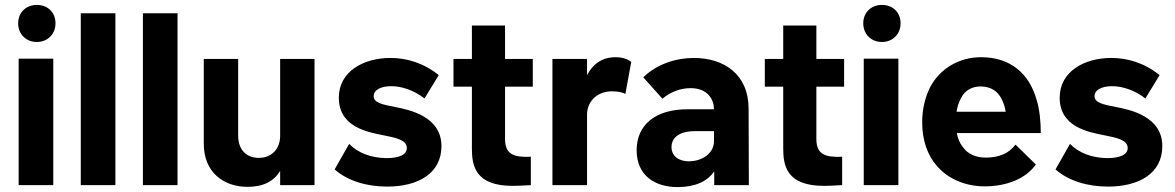

<svg xmlns="http://www.w3.org/2000/svg" viewBox="-20 -754 4784 782"><path d="M130 -583C174 -583 206 -615 206 -659C206 -703 175 -734 130 -734C86 -734 54 -703 54 -659C54 -615 86 -583 130 -583ZM56 0H197V-515H56Z M309 0H450V-700H309Z M562 0H703V-700H562Z M1121 -514V-201C1121 -147 1086 -111 1034 -111C981 -111 950 -147 950 -201V-514H810V-168C810 -53 890 7 988 7C1052 7 1095 -15 1121 -58V0H1261V-514Z M1557 6C1682 6 1778 -47 1778 -159C1778 -280 1647 -307 1590 -318C1539 -328 1502 -335 1502 -362C1502 -389 1533 -403 1574 -403C1616 -403 1667 -386 1709 -353L1767 -448C1705 -498 1636 -518 1570 -518C1462 -518 1360 -464 1360 -356C1360 -237 1476 -216 1542 -203C1593 -193 1637 -184 1637 -151C1637 -124 1606 -110 1553 -110C1491 -111 1438 -131 1402 -168L1343 -64C1395 -18 1472 6 1557 6Z M2150 -401V-514H2037V-650H1902V-514H1827V-401H1902V-150C1902 -81 1914 3 2068 3C2084 3 2107 2 2142 0V-116C2136 -116 2129 -115 2123 -115C2117 -115 2112 -116 2106 -116C2046 -119 2037 -154 2037 -188V-401Z M2487 -521C2431 -521 2394 -492 2371 -448V-514H2230V0H2371V-287C2371 -341 2411 -376 2457 -381C2463 -382 2469 -382 2475 -382C2498 -382 2519 -377 2527 -371L2551 -502C2539 -511 2520 -521 2487 -521Z M3030 0 3029 -311C3029 -451 2929 -518 2806 -518C2735 -518 2656 -494 2600 -439L2678 -352C2714 -382 2754 -395 2793 -395C2864 -395 2888 -347 2888 -309H2781C2646 -309 2573 -243 2573 -142C2573 -39 2648 8 2739 8C2810 8 2860 -14 2889 -56V0ZM2888 -179C2888 -130 2841 -97 2785 -97C2744 -97 2715 -119 2715 -155C2715 -197 2752 -220 2811 -220H2888Z M3418 -401V-514H3305V-650H3170V-514H3095V-401H3170V-150C3170 -81 3182 3 3336 3C3352 3 3375 2 3410 0V-116C3404 -116 3397 -115 3391 -115C3385 -115 3380 -116 3374 -116C3314 -119 3305 -154 3305 -188V-401Z M3572 -583C3616 -583 3648 -615 3648 -659C3648 -703 3617 -734 3572 -734C3528 -734 3496 -703 3496 -659C3496 -615 3528 -583 3572 -583ZM3498 0H3639V-515H3498Z M3997 -112C3953 -112 3921 -127 3901 -156C3889 -171 3881 -190 3877 -212H4219C4219 -259 4214 -308 4203 -344C4173 -455 4095 -521 3976 -521C3884 -521 3808 -473 3769 -400C3747 -356 3736 -309 3736 -255C3736 -184 3757 -122 3796 -78C3840 -27 3909 5 3991 5C4081 5 4159 -27 4199 -84L4116 -165C4088 -128 4049 -113 3997 -112ZM3975 -402C4016 -401 4045 -383 4062 -346C4068 -333 4073 -317 4076 -299H3876C3879 -319 3885 -337 3893 -352C3908 -384 3936 -402 3975 -402Z M4493 6C4618 6 4714 -47 4714 -159C4714 -280 4583 -307 4526 -318C4475 -328 4438 -335 4438 -362C4438 -389 4469 -403 4510 -403C4552 -403 4603 -386 4645 -353L4703 -448C4641 -498 4572 -518 4506 -518C4398 -518 4296 -464 4296 -356C4296 -237 4412 -216 4478 -203C4529 -193 4573 -184 4573 -151C4573 -124 4542 -110 4489 -110C4427 -111 4374 -131 4338 -168L4279 -64C4331 -18 4408 6 4493 6Z"/></svg>

Font: Arthouse Owned
Style: Bold
Weight: 700
Designer: Jeremy Tribby
Foundry: Tribby Type
Version: Version 1.000;PS 001.000;hotconv 1.0.88;makeotf.lib2.5.64775